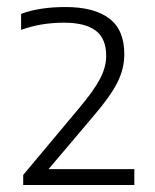

<svg xmlns="http://www.w3.org/2000/svg" viewBox="-20 -458 442 546"><path d="M46 68V39.5L204.5 -150Q246 -199 264 -233Q282 -267 282 -299Q282 -348.5 252 -371Q222 -393.5 162 -393.5Q96 -393.5 40 -373V-418.5Q91.5 -438 166.5 -438Q247 -438 290.2 -405.8Q333.5 -373.5 333.5 -304Q333.5 -262 313.5 -222.8Q293.5 -183.5 245.5 -127.5L118 23H362V68Z"/></svg>

Font: Encode Sans Semi Expanded Light
Style: Regular
Weight: 300
Width: 6
Designer: Multiple Designers
Foundry: Impallari Type
Version: Version 3.000; ttfautohint (v1.8.3) -l 8 -r 50 -G 200 -x 14 